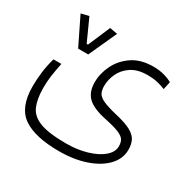

<svg xmlns="http://www.w3.org/2000/svg" viewBox="-136 -568 859 861"><g transform="rotate(30 293.0 -137.5)"><path d="M273.9 159.2Q148.9 159.2 87.6 116.7Q26.4 74.2 26.4 -32.7Q26.4 -70.3 31 -107.7Q35.6 -145 46.9 -185.1H87.9Q79.6 -144 75.4 -114.7Q71.3 -85.4 71.3 -52.2Q71.3 4.4 86.9 41.3Q102.5 78.1 148.2 95.7Q193.8 113.3 283.7 113.3Q342.3 113.3 390.6 98.9Q439 84.5 467.5 60.1Q496.1 35.6 496.1 5.9Q496.1 -11.7 489.5 -24.7Q482.9 -37.6 459.2 -48.3Q435.5 -59.1 383.8 -69.8Q315.4 -84 286.9 -111.3Q258.3 -138.7 258.3 -189Q258.3 -234.9 280 -279.1Q301.8 -323.2 344.7 -352.3Q387.7 -381.3 452.1 -381.3Q482.9 -381.3 508.3 -374.3Q533.7 -367.2 550.3 -357.4L541.5 -316.9Q520.5 -325.7 498 -330.6Q475.6 -335.4 449.2 -335.4Q397 -335.4 364.7 -313.7Q332.5 -292 317.9 -259.8Q303.2 -227.5 303.2 -195.8Q303.2 -174.3 310.5 -159.7Q317.9 -145 341.8 -134Q365.7 -123 414.6 -111.3Q467.8 -99.1 494.9 -84Q522 -68.8 531.5 -49.1Q541 -29.3 541 -2.4Q541 44.9 506.3 81.3Q471.7 117.7 411.4 138.4Q351.1 159.2 273.9 159.2ZM118.7 -282.2 49.3 -424.3 89.4 -434.1 141.1 -319.8H147.9L196.8 -434.1L236.8 -426.8L170.9 -282.2Z"/></g></svg>

Font: Cascadia Code NF ExtraLight
Style: Regular
Weight: 200
Monospace: yes
Designer: Aaron Bell
Foundry: Saja Typeworks
Version: Version 2404.023; ttfautohint (v1.8.4)